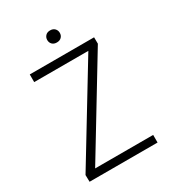

<svg xmlns="http://www.w3.org/2000/svg" viewBox="-205 -992 1011 1111"><g transform="rotate(-30 300.0 -436.5)"><path d="M129.9 -50.8H517.6V0H63.5L62.5 -45.4L436 -659.7H74.2V-710.9H503.9L504.4 -668ZM261.2 -832.5Q261.2 -849.1 272.2 -861.1Q283.2 -873 303.2 -873Q322.8 -873 334 -861.3Q345.2 -849.6 345.2 -832.5Q345.2 -815.4 334 -804Q322.8 -792.5 303.2 -792.5Q283.2 -792.5 272.2 -804Q261.2 -815.4 261.2 -832.5Z"/></g></svg>

Font: Roboto Mono Light
Style: Regular
Weight: 300
Designer: Google
Version: Version 2.000985; 2015; ttfautohint (v1.3)